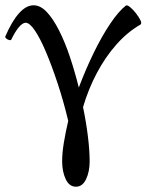

<svg xmlns="http://www.w3.org/2000/svg" viewBox="-20 -436 559 726"><path d="M267 270Q242 270 228.5 241.5Q215 213 215 174Q215 142 221.5 103Q228 64 238 21Q220 -54 198 -120.5Q176 -187 154 -239Q132 -291 112 -320.5Q92 -350 77 -350Q66 -350 52 -334Q38 -318 23 -287Q21 -283 15 -284.5Q9 -286 4 -290Q-1 -294 0 -298Q25 -356 52 -386Q79 -416 107 -416Q133 -416 157 -390.5Q181 -365 203.5 -320.5Q226 -276 244.5 -220.5Q263 -165 278 -105Q304 -174 334.5 -236.5Q365 -299 396.5 -346Q428 -393 456 -415Q461 -418 472 -409Q483 -400 494 -386Q505 -372 511 -359.5Q517 -347 511 -343Q462 -315 420 -267.5Q378 -220 346 -159.5Q314 -99 294 -31Q306 27 312.5 80.5Q319 134 319 174Q319 213 305.5 241.5Q292 270 267 270Z"/></svg>

Font: Junicode VF
Style: Regular
Weight: 400
Designer: Peter S. Baker
Version: Version 2.213